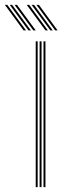

<svg xmlns="http://www.w3.org/2000/svg" viewBox="-85 -770 269 790"><path d="M94 0V-600H102V0ZM62 0V-600H70V0ZM78 0V-600H86V0ZM52 -645 -25 -750H-15L62 -645ZM12 -645 -65 -750H-55L22 -645ZM32 -645 -45 -750H-35L42 -645ZM142 -645 65 -750H75L152 -645ZM102 -645 25 -750H35L112 -645ZM122 -645 45 -750H55L132 -645Z"/></svg>

Font: Big Shoulders Inline Text Thin Thin
Style: Regular
Weight: 250
Version: Version 2.002